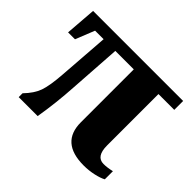

<svg xmlns="http://www.w3.org/2000/svg" viewBox="-114 -612 776 776"><g transform="rotate(45 274.0 -224.5)"><path d="M490.2 -51.3Q511.2 -51.3 537.6 -57.6V-11.2Q522 -2.4 494.1 3.7Q466.3 9.8 437.5 9.8Q306.2 9.8 306.2 -106V-408.2H200.7L186 -187Q180.2 -89.8 165 0H56.6V-22Q89.4 -55.7 101.1 -88.6Q112.8 -121.6 117.7 -189.9L133.8 -408.2H85L52.2 -326.2H12.7L22.9 -459H537.6V-408.2H447.3V-114.7Q447.3 -51.3 490.2 -51.3Z"/></g></svg>

Font: Tinos
Style: Bold
Weight: 700
Designer: Steve Matteson
Foundry: Monotype Imaging Inc.
Version: Version 1.23